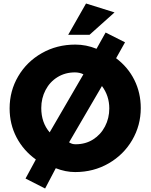

<svg xmlns="http://www.w3.org/2000/svg" viewBox="-20 -970 861 1098"><path d="M238 108 299 -8Q355 14 410 14Q515 14 601 -35.5Q687 -85 736 -169Q785 -253 785 -352Q785 -439 748.5 -512.5Q712 -586 644 -637L695 -728L584 -784L532 -691Q473 -715 411 -715Q305 -715 219 -666Q133 -617 84 -533.5Q35 -450 35 -350Q35 -260 74.5 -184.5Q114 -109 185 -58L126 51ZM216 -352Q216 -408 240.5 -455Q265 -502 309 -529Q353 -556 408 -556Q436 -556 457 -545L264 -213Q216 -269 216 -352ZM605 -350Q605 -294 580.5 -247Q556 -200 512.5 -172.5Q469 -145 413 -145Q401 -145 393 -147.5Q385 -150 375 -156L563 -478Q605 -422 605 -350ZM370 -771H492L635 -899L472 -950Z"/></svg>

Font: Geom ExtraBold
Style: Bold
Weight: 800
Version: Version 1.102